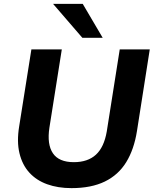

<svg xmlns="http://www.w3.org/2000/svg" viewBox="-20 -960 793 991"><path d="M349 11Q279 11 223.5 -9Q168 -29 131.5 -69Q95 -109 80.5 -169Q66 -229 79 -308L142 -705H299L235 -301Q222 -215 253 -169Q284 -123 361 -123Q433 -123 475 -161.5Q517 -200 531 -281L598 -705H753L687 -284Q672 -189 631.5 -123Q591 -57 521 -23Q451 11 349 11ZM405 -765 254 -940H407L510 -765Z"/></svg>

Font: Nunito Sans 11pt ExtraBold
Style: Italic
Weight: 800
Italic angle: -9°
Version: Version 3.101;gftools[0.9.27]